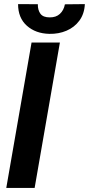

<svg xmlns="http://www.w3.org/2000/svg" viewBox="-20 -919 435 939"><path d="M272.9 -710.9 149.4 0H10.7L134.3 -710.9ZM297.4 -897.9 395 -898.9Q392.6 -851.1 368.2 -818.1Q343.8 -785.2 305.2 -768.8Q266.6 -752.4 221.2 -753.4Q154.3 -754.9 111.3 -793.2Q68.4 -831.5 68.4 -898.9L165 -898.4Q164.6 -869.6 177.7 -851.8Q190.9 -834 222.7 -834Q253.9 -833.5 272.9 -851.1Q292 -868.7 297.4 -897.9Z"/></svg>

Font: Roboto Condensed
Style: Bold Italic
Weight: 700
Italic angle: -12°
Designer: Christian Robertson
Foundry: Google
Version: Version 3.0